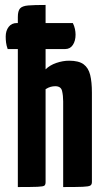

<svg xmlns="http://www.w3.org/2000/svg" viewBox="-20 -755 420 775"><path d="M52 0V-686Q52 -711 61 -721Q70 -731 94 -733Q118 -735 164 -735V-475Q181 -492 207.5 -501Q234 -510 259 -510Q298 -510 317.5 -495.5Q337 -481 344 -452.5Q351 -424 351 -381V-20Q351 -10 344.5 -6Q338 -2 314 -1Q290 0 235 0V-346Q235 -369 230.5 -388Q226 -407 203 -407Q194 -407 184.5 -404.5Q175 -402 164 -395V-20Q164 -10 159.5 -6Q155 -2 131.5 -1Q108 0 52 0ZM11 -557Q6 -571 4.5 -583Q3 -595 3 -607Q3 -631 15 -646.5Q27 -662 48 -662H274Q280 -650 282.5 -638Q285 -626 285 -615Q285 -590 274 -573.5Q263 -557 243 -557Z"/></svg>

Font: Yanone Kaffeesatz ExtraLight
Style: Bold
Weight: 700
Version: Version 2.003